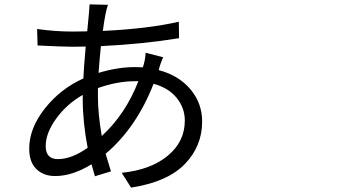

<svg xmlns="http://www.w3.org/2000/svg" viewBox="-20 -811 1540 876"><path d="M611.3 -440.4H594.7Q514.6 -440.4 426.8 -409.2V-370.1Q426.8 -292 444.3 -190.4Q552.7 -290 611.3 -440.4ZM357.4 -361.3V-377.9Q285.2 -336.9 236.8 -270.5Q188.5 -204.1 188.5 -144.5Q188.5 -85 244.1 -85Q306.6 -85 379.9 -136.7Q357.4 -253.9 357.4 -361.3ZM631.8 -503.9Q642.6 -535.2 644.5 -570.3L724.6 -549.8Q711.9 -522.5 704.1 -491.2Q795.9 -466.8 849.1 -403.3Q902.3 -339.8 902.3 -256.8Q902.3 -143.6 822.8 -62Q743.2 19.5 578.1 44.9L535.2 -22.5Q668 -36.1 745.6 -100.6Q823.2 -165 823.2 -260.7Q823.2 -318.4 786.1 -364.3Q749 -410.2 680.7 -428.7Q602.5 -228.5 461.9 -109.4Q463.9 -102.5 486.3 -29.3L413.1 -6.8Q400.4 -50.8 397.5 -61.5Q310.5 -7.8 231.4 -7.8Q178.7 -7.8 146 -39.6Q113.3 -71.3 113.3 -132.8Q113.3 -225.6 184.6 -315.9Q255.9 -406.2 360.4 -453.1Q361.3 -489.3 371.1 -598.6Q349.6 -597.7 310.5 -597.7Q271.5 -597.7 151.4 -603.5L149.4 -678.7Q231.4 -667 311.5 -667Q355.5 -667 377.9 -668Q388.7 -775.4 388.7 -791L472.7 -789.1Q460.9 -758.8 449.2 -669.9Q656.2 -679.7 795.9 -711.9L796.9 -636.7Q627.9 -609.4 440.4 -600.6Q433.6 -533.2 429.7 -478.5Q516.6 -504.9 595.7 -504.9Q620.1 -504.9 631.8 -503.9Z"/></svg>

Font: Bpmf Zihi Sans Regular
Style: Regular
Weight: 400
Foundry: But Ko
Version: Version 1.320